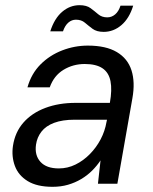

<svg xmlns="http://www.w3.org/2000/svg" viewBox="-20 -709 590 741"><path d="M183 12Q123 12 87 -10Q51 -32 37.5 -68.5Q24 -105 30 -146Q38 -199 70.5 -236Q103 -273 155 -292.5Q207 -312 272 -312H404Q413 -362 406.5 -395.5Q400 -429 375.5 -445.5Q351 -462 307 -462Q262 -462 225 -439.5Q188 -417 172 -372H86Q101 -425 136.5 -460.5Q172 -496 220 -514.5Q268 -533 319 -533Q389 -533 431 -508Q473 -483 487.5 -437.5Q502 -392 491 -330L433 0H358L368 -90Q354 -69 335.5 -50.5Q317 -32 293.5 -18Q270 -4 242.5 4Q215 12 183 12ZM207 -59Q241 -59 271.5 -74Q302 -89 327 -114.5Q352 -140 368.5 -171.5Q385 -203 391 -238L393 -247H268Q221 -247 189 -235Q157 -223 140 -201Q123 -179 119 -151Q113 -110 136 -84.5Q159 -59 207 -59ZM174 -588Q190 -638 220 -663.5Q250 -689 287 -689Q314 -689 329.5 -677.5Q345 -666 359 -654Q373 -642 394 -642Q411 -642 424.5 -653.5Q438 -665 445 -687H494Q479 -638 448.5 -612Q418 -586 380 -586Q353 -586 337 -598Q321 -610 307.5 -621.5Q294 -633 273 -633Q257 -633 244 -622Q231 -611 223 -588Z"/></svg>

Font: DM Sans 10pt
Style: Italic
Weight: 400
Italic angle: -10°
Version: Version 4.004;gftools[0.9.30]